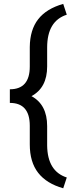

<svg xmlns="http://www.w3.org/2000/svg" viewBox="-20 -800 378 998"><path d="M308.6 178.7Q222.2 154.3 178.5 98.4Q134.8 42.5 134.8 -49.3V-146.5Q134.8 -265.1 31.2 -265.1V-335.9Q134.8 -335.9 134.8 -454.1V-555.7Q135.7 -645 178.5 -700Q221.2 -754.9 308.6 -779.8L327.1 -723.6Q225.1 -690.9 225.1 -553.2V-454.6Q225.1 -343.8 143.6 -300.3Q225.1 -256.3 225.1 -144.5V-43.9Q226.6 90.3 327.1 122.6Z"/></svg>

Font: Roboto
Style: Regular
Weight: 400
Designer: Google
Version: Version 2.001047; 2015